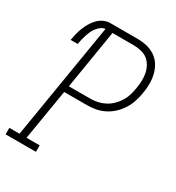

<svg xmlns="http://www.w3.org/2000/svg" viewBox="-192 -842 868 949"><g transform="rotate(30 242.5 -367.5)"><path d="M-15 0V-37H43L152 -698Q139 -697 127 -688Q115 -679 106.5 -667.5Q98 -656 92.5 -643.5Q87 -631 83 -618Q79 -605 75.5 -591.5Q72 -578 70 -565H30Q33 -583 37.5 -601.5Q42 -620 49 -638Q56 -656 66 -673Q76 -690 90 -704.5Q104 -719 122 -727Q140 -735 158 -735H313Q341 -735 367 -729Q393 -723 414.5 -708.5Q436 -694 449.5 -672.5Q463 -651 469.5 -625.5Q476 -600 476 -572.5Q476 -545 471 -517Q467 -492 459 -467Q451 -442 437 -419.5Q423 -397 403 -378Q383 -359 359 -347Q335 -335 310 -330.5Q285 -326 260 -326H131L83 -37H158V0ZM137 -362H260Q280 -362 301 -366.5Q322 -371 341 -381Q360 -391 376.5 -407Q393 -423 404.5 -442Q416 -461 422 -481.5Q428 -502 431 -523Q435 -545 435.5 -566.5Q436 -588 432 -608Q428 -628 418 -646Q408 -664 392.5 -676Q377 -688 356 -693Q335 -698 313 -698H192Z"/></g></svg>

Font: Iosevka Curly Slab Extralight
Style: Italic
Weight: 200
Italic angle: -9°
Monospace: yes
Designer: Belleve Invis
Foundry: Belleve Invis
Version: Version 22.1.2; ttfautohint (v1.8.4)